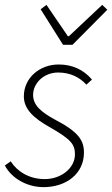

<svg xmlns="http://www.w3.org/2000/svg" viewBox="-20 -757 461 789"><path d="M159 12C252 12 325 -43 325 -130C325 -180 303 -215 205 -266C150 -296 116 -324 116 -367C116 -415 160 -459 219 -459C268 -459 307 -440 335 -409L358 -430C323 -471 277 -492 221 -492C144 -492 78 -438 78 -361C78 -308 119 -271 185 -234C271 -185 288 -164 288 -123C288 -65 230 -21 164 -21C100 -21 51 -52 24 -94L0 -77C27 -25 90 12 159 12ZM239 -573H278L421 -717L400 -737L263 -608H259L171 -737L147 -719Z"/></svg>

Font: Source Sans Pro Light
Style: Italic
Weight: 300
Italic angle: -11°
Designer: Paul D. Hunt
Foundry: Adobe Systems Incorporated
Version: Version 3.006;hotconv 1.0.111;makeotfexe 2.5.65597